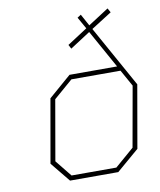

<svg xmlns="http://www.w3.org/2000/svg" viewBox="-84 -816 733 882"><g transform="rotate(-10 282.5 -374.5)"><path d="M171 0 96 -92 148 -388 253 -479H475L376 -657L282 -596L272 -615L366 -676L335 -731L352 -742L382 -687L478 -749L489 -729L393 -668L552 -382L501 -90L396 0ZM182 -22H391L480 -99L530 -380L487 -457H258L169 -380L120 -99Z"/></g></svg>

Font: Tomorrow Thin
Style: Italic
Weight: 250
Italic angle: -10°
Designer: Tony de Marco, Monica Rizzolli
Foundry: Just in Type
Version: Version 2.002